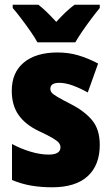

<svg xmlns="http://www.w3.org/2000/svg" viewBox="-20 -786 472 816"><path d="M404 -170Q404 -84 352.5 -37Q301 10 201 10Q155 10 113.5 3Q72 -4 31 -21V-174Q68 -154 109.5 -141.5Q151 -129 187 -129Q237 -129 237 -160Q237 -170 230.5 -178.5Q224 -187 204 -199Q184 -211 143 -230Q87 -257 58.5 -298Q30 -339 30 -400Q30 -478 81.5 -520.5Q133 -563 225 -563Q271 -563 312 -551Q353 -539 397 -516L353 -393Q323 -410 291 -422Q259 -434 232 -434Q194 -434 194 -409Q194 -399 200 -392Q206 -385 224.5 -374Q243 -363 282 -343Q339 -314 371.5 -275Q404 -236 404 -170ZM139 -606Q129 -625 109.5 -653Q90 -681 69.5 -708Q49 -735 34 -752V-766H143Q161 -752 179 -734.5Q197 -717 219 -693Q241 -717 260 -735Q279 -753 297 -766H404V-752Q389 -734 369 -707.5Q349 -681 330.5 -654Q312 -627 300 -606Z"/></svg>

Font: Noto Sans Myanmar UI Condensed Black
Style: Regular
Weight: 900
Width: 3
Designer: Monotype Design Team
Foundry: Monotype Imaging Inc.
Version: Version 2.103; ttfautohint (v1.8.4.7-5d5b)